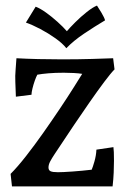

<svg xmlns="http://www.w3.org/2000/svg" viewBox="-20 -669 461 689"><path d="M23 0 18 -45Q43 -70 73.5 -109Q104 -148 135 -192Q166 -236 194.5 -278.5Q223 -321 244 -354.5Q265 -388 275 -404Q263 -406 245 -407Q227 -408 209 -408Q178 -408 154.5 -406Q131 -404 114 -401Q110 -394 105 -380Q100 -366 96.5 -351.5Q93 -337 93 -329L37 -322L35 -375Q34 -397 36 -419Q38 -441 39 -460Q75 -458 117.5 -457Q160 -456 202 -456Q261 -456 311 -457.5Q361 -459 386 -460L391 -420Q378 -407 354 -375Q330 -343 301.5 -302Q273 -261 246 -221Q219 -181 200 -152Q181 -123 176 -116Q166 -101 160 -89.5Q154 -78 154 -68Q154 -58 161.5 -54.5Q169 -51 188 -51Q205 -51 240 -53.5Q275 -56 309 -60Q313 -69 319 -90Q325 -111 326 -132L387 -141Q388 -135 388.5 -123Q389 -111 389 -92Q389 -73 388 -49.5Q387 -26 384 0ZM108 -645Q124 -639 145 -624Q166 -609 186.5 -590.5Q207 -572 220 -557Q230 -569 250 -589Q270 -609 291.5 -626Q313 -643 328 -649Q333 -642 344 -623.5Q355 -605 357 -596Q320 -574 282 -548.5Q244 -523 218 -496Q205 -513 179 -531.5Q153 -550 124.5 -565Q96 -580 73 -588Z"/></svg>

Font: Maname
Style: Regular
Weight: 400
Designer: Pathum Egodawatta
Foundry: mooniak
Version: Version 1.000; ttfautohint (v1.8.4.7-5d5b)